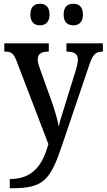

<svg xmlns="http://www.w3.org/2000/svg" viewBox="-20 -767 568 1023"><path d="M371 -632C398 -632 422 -647 422 -689C422 -733 398 -747 371 -747C342 -747 319 -733 319 -689C319 -647 342 -632 371 -632ZM193 -632C220 -632 244 -647 244 -689C244 -733 220 -747 193 -747C165 -747 142 -733 142 -689C142 -647 165 -632 193 -632ZM32 187V236H43C214 236 249 192 313 0L454 -416C474 -478 489 -491 525 -492H528V-536H334V-492H337C376 -491 395 -480 395 -449C395 -436 391 -417 386 -400L326 -206C314 -167 301 -129 293 -93C288 -125 271 -182 253 -233L192 -403C185 -422 181 -437 181 -451C181 -477 197 -492 237 -492H240V-536H3V-492H6C41 -492 53 -482 69 -440L238 1C207 110 157 187 32 187Z"/></svg>

Font: Noto Serif Myanmar SemiCondensed Medium
Style: Regular
Weight: 500
Width: 4
Designer: Ben Mitchell and the Monotype Design Team
Foundry: Monotype Imaging Inc.
Version: Version 2.106